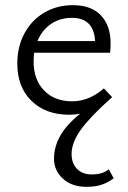

<svg xmlns="http://www.w3.org/2000/svg" viewBox="-20 -439 495 743"><path d="M420 251Q397 268 372.5 276Q348 284 314 284Q258 284 223.5 252.5Q189 221 189 175Q189 130 212.5 87.5Q236 45 290 1Q271 5 248 5Q157 5 102 -48.5Q47 -102 47 -193Q47 -259 75 -310.5Q103 -362 152 -390.5Q201 -419 262 -419Q333 -419 370.5 -379.5Q408 -340 408 -272Q408 -248 406 -235H112Q110 -213 110 -201Q110 -131 150.5 -89Q191 -47 259 -47Q325 -47 382 -97L414 -63L406 -56Q325 17 291 65.5Q257 114 257 157Q257 193 278 214.5Q299 236 335 236Q356 236 371.5 231.5Q387 227 401 216ZM125 -280H348Q343 -370 258 -370Q212 -370 177 -346Q142 -322 125 -280Z"/></svg>

Font: Ysabeau
Style: Regular
Weight: 400
Designer: Christian Thalmann (Catharsis Fonts)
Version: Version 0.003